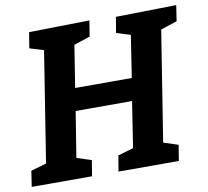

<svg xmlns="http://www.w3.org/2000/svg" viewBox="-79 -791 952 878"><g transform="rotate(-10 396.5 -352.0)"><path d="M794 -704 783 -631 707 -606 626 -95 694 -73 682 0H402L414 -73L486 -94L519 -307H257L223 -95L291 -73L279 0H-1L10 -73L82 -94L163 -606L98 -626L110 -699L391 -704L379 -631L304 -606L273 -411H536L566 -606L501 -626L513 -699Z"/></g></svg>

Font: Bitter Pro
Style: Bold Italic
Weight: 700
Italic angle: -9°
Designer: Sol Matas, and Bitter project Authors
Foundry: Sol Matas
Version: Version 1.010